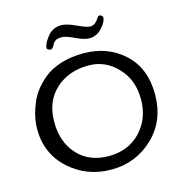

<svg xmlns="http://www.w3.org/2000/svg" viewBox="-129 -1030 1113 1162"><g transform="rotate(-15 427.0 -449.5)"><path d="M55 -341Q55 -400 76 -463Q97 -526 126.5 -565.5Q156 -605 197 -638.5Q238 -672 302 -692Q366 -712 444 -712Q594 -712 696.5 -618.5Q799 -525 799 -360.5Q799 -196 690 -92Q581 12 427.5 12Q274 12 164.5 -87Q55 -186 55 -341ZM455 -633Q328 -633 247 -558Q166 -483 166 -356Q166 -229 238.5 -150Q311 -71 433.5 -71Q556 -71 632.5 -151.5Q709 -232 709 -354Q709 -476 633.5 -554.5Q558 -633 455 -633ZM358 -911Q392 -911 448.5 -884.5Q505 -858 526 -858Q547 -858 560.5 -870.5Q574 -883 581.5 -895.5Q589 -908 596.5 -908Q604 -908 610.5 -902.5Q617 -897 617 -891Q617 -865 584 -827.5Q551 -790 503 -790Q471 -790 419.5 -815Q368 -840 341.5 -840Q315 -840 302.5 -831.5Q290 -823 285 -812Q272 -785 260 -785Q253 -785 245 -789Q237 -793 237 -801Q237 -826 270.5 -868.5Q304 -911 358 -911Z"/></g></svg>

Font: Cagliostro
Style: Regular
Weight: 400
Designer: Matthew Desmond
Foundry: Matthew Desmond
Version: Version